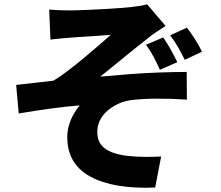

<svg xmlns="http://www.w3.org/2000/svg" viewBox="-20 -816 1040 902"><path d="M211 -771Q235 -769 259.5 -768Q284 -767 310 -767Q323 -767 350 -768Q377 -769 411 -770.5Q445 -772 481 -774Q517 -776 547.5 -778.5Q578 -781 597 -783Q623 -786 641.5 -789Q660 -792 671 -796L758 -694Q740 -683 714 -665.5Q688 -648 672 -634Q650 -617 627.5 -599Q605 -581 581.5 -562Q558 -543 535.5 -524.5Q513 -506 491.5 -488.5Q470 -471 451 -456Q515 -462 587 -467.5Q659 -473 729 -475.5Q799 -478 857 -478L858 -348Q786 -353 715.5 -352.5Q645 -352 599 -346Q565 -342 536 -328.5Q507 -315 484.5 -295.5Q462 -276 449.5 -250.5Q437 -225 437 -196Q437 -159 455 -136Q473 -113 506 -100.5Q539 -88 584 -83Q624 -79 667 -79Q710 -79 737 -81L709 65Q514 73 405 14Q296 -45 296 -172Q296 -200 304 -227.5Q312 -255 325.5 -279Q339 -303 355 -321Q291 -316 215.5 -305.5Q140 -295 68 -283L56 -417Q96 -421 144 -427Q192 -433 231 -437Q263 -456 300 -484.5Q337 -513 374 -543.5Q411 -574 443.5 -602.5Q476 -631 500 -652Q487 -651 468 -650Q449 -649 427 -647Q405 -645 383 -644Q361 -643 342 -641.5Q323 -640 310 -639Q292 -638 267.5 -635.5Q243 -633 217 -630ZM747 -640Q766 -612 782.5 -582.5Q799 -553 813 -524L731 -488Q716 -522 702 -548.5Q688 -575 666 -606ZM858 -686Q877 -662 896.5 -631Q916 -600 929 -573L848 -535Q832 -567 815.5 -596Q799 -625 779 -650Z"/></svg>

Font: Noto Sans JP Thin ExtraBold
Style: Regular
Weight: 800
Version: Version 2.004-H2;hotconv 1.0.118;makeotfexe 2.5.65603